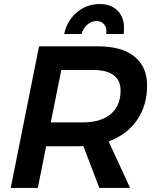

<svg xmlns="http://www.w3.org/2000/svg" viewBox="-20 -929 763 949"><path d="M517 -230 623 0H471L392 -207Q384 -206 367 -206H208L167 0H33L173 -700H465Q582 -700 644.5 -649.5Q707 -599 707 -506Q707 -407 657 -335Q607 -263 517 -230ZM576 -482Q576 -532 541.5 -557.5Q507 -583 442 -583H283L231 -324H389Q478 -324 527 -365Q576 -406 576 -482ZM506 -774Q506 -797 492.5 -811Q479 -825 457 -825Q432 -825 411.5 -807Q391 -789 383 -761H297Q312 -828 360.5 -868.5Q409 -909 472 -909Q528 -909 560.5 -877Q593 -845 593 -790Q593 -771 591 -761H505Q506 -765 506 -774Z"/></svg>

Font: Gontserrat Medium
Style: Italic
Weight: 500
Italic angle: -11.3°
Designer: Julieta Ulanovsky
Foundry: Julieta Ulanovsky
Version: Version 6.001